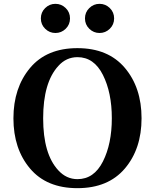

<svg xmlns="http://www.w3.org/2000/svg" viewBox="-20 -966 808 1001"><path d="M50 -349Q50 -508 136.5 -611.5Q223 -715 383.5 -715Q544 -715 631 -612Q718 -509 718 -349.5Q718 -190 631 -87.5Q544 15 383.5 15Q223 15 136.5 -87.5Q50 -190 50 -349ZM384 -668Q325 -668 284 -622Q205 -536 205 -349Q205 -163 284 -78Q326 -32 384 -32Q470 -32 516.5 -124Q563 -216 563 -349.5Q563 -483 516.5 -575.5Q470 -668 384 -668ZM215.5 -816Q193 -838 193 -870Q193 -902 215.5 -924Q238 -946 269 -946Q300 -946 322.5 -924Q345 -902 345 -870Q345 -838 322.5 -816Q300 -794 269 -794Q238 -794 215.5 -816ZM445.5 -816Q423 -838 423 -870Q423 -902 445.5 -924Q468 -946 499 -946Q530 -946 552.5 -924Q575 -902 575 -870Q575 -838 552.5 -816Q530 -794 499 -794Q468 -794 445.5 -816Z"/></svg>

Font: Croissant One
Style: Regular
Weight: 400
Designer: Eduardo Rodriguez Tunni
Foundry: Eduardo Rodriguez Tunni
Version: Version 1.001